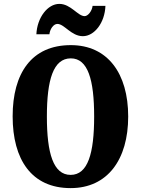

<svg xmlns="http://www.w3.org/2000/svg" viewBox="-20 -957 724 987"><path d="M406 -771C465 -771 519 -840 522 -927H456C453 -900 432 -874 415 -874C380 -874 344 -937 285 -937C225 -937 171 -867 167 -781H234C237 -808 255 -834 275 -834C311 -834 346 -771 406 -771ZM343 10C533 10 639 -137 639 -358C639 -580 533 -725 344 -725C142 -725 45 -580 45 -359C45 -137 142 10 343 10ZM343 -58C254 -58 221 -169 221 -358C221 -547 254 -657 344 -657C432 -657 464 -547 464 -358C464 -169 432 -58 343 -58Z"/></svg>

Font: Noto Serif Hebrew ExtraCondensed Black
Style: Regular
Weight: 900
Width: 2
Designer: Monotype Design Team
Foundry: Monotype Imaging Inc.
Version: Version 2.004